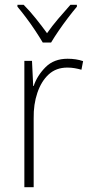

<svg xmlns="http://www.w3.org/2000/svg" viewBox="-20 -784 382 804"><path d="M263 -538Q299 -538 328 -528L321 -492Q307 -496 292.5 -498.5Q278 -501 262 -501Q215 -501 184 -472.5Q153 -444 136.5 -395.5Q120 -347 121 -288V0H82V-529H114L119 -424H121Q136 -468 171 -503Q206 -538 263 -538ZM159 -606Q146 -628 127.5 -656Q109 -684 89 -710.5Q69 -737 53 -756V-764H79Q104 -739 130 -706.5Q156 -674 177 -645Q198 -675 223.5 -705Q249 -735 275 -764H302V-756Q285 -736 264.5 -709Q244 -682 225.5 -655Q207 -628 194 -606Z"/></svg>

Font: Noto Sans Kannada SemiCondensed ExtraLight
Style: Regular
Weight: 200
Width: 4
Designer: Jelle Bosma - Monotype Design Team
Foundry: Monotype Imaging Inc.
Version: Version 2.005; ttfautohint (v1.8.4.7-5d5b)